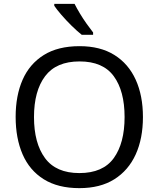

<svg xmlns="http://www.w3.org/2000/svg" viewBox="-20 -964 821 994"><path d="M720 -358Q720 -247 682.5 -164.5Q645 -82 572 -36Q499 10 391 10Q280 10 206.5 -36Q133 -82 97 -165Q61 -248 61 -359Q61 -469 97 -551Q133 -633 206.5 -679Q280 -725 392 -725Q499 -725 572 -679.5Q645 -634 682.5 -551.5Q720 -469 720 -358ZM156 -358Q156 -223 213 -145.5Q270 -68 391 -68Q513 -68 569 -145.5Q625 -223 625 -358Q625 -493 569 -569.5Q513 -646 392 -646Q271 -646 213.5 -569.5Q156 -493 156 -358ZM366 -944Q377 -922 393.5 -894.5Q410 -867 428.5 -841Q447 -815 462 -796V-784H403Q380 -802 351 -830.5Q322 -859 297.5 -887.5Q273 -916 261 -934V-944Z"/></svg>

Font: Go Noto Current
Style: Regular
Weight: 400
Designer: Monotype Design Team
Foundry: Monotype Imaging Inc.
Version: Version 2.007; ttfautohint (v1.8) -l 8 -r 50 -G 200 -x 14 -D